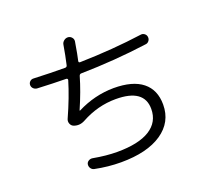

<svg xmlns="http://www.w3.org/2000/svg" viewBox="-137 -968 1273 1169"><g transform="rotate(-20 500.0 -383.0)"><path d="M129.9 -567.4Q116.2 -568.4 106.4 -578.1Q96.7 -587.9 96.7 -601.1Q96.7 -614.3 106.4 -623.5Q116.2 -632.8 129.9 -631.8Q243.2 -627 333 -627Q343.8 -627 346.7 -637.7Q360.4 -697.3 371.1 -761.7Q373 -776.4 385.3 -786.6Q397.5 -796.9 413.1 -795.9Q426.8 -794.9 436.5 -783.7Q446.3 -772.5 444.3 -757.8Q429.7 -669.9 421.9 -638.7Q419.9 -627.9 430.7 -627.9Q643.6 -632.8 835 -659.2Q848.6 -661.1 859.4 -652.3Q870.1 -643.6 871.1 -630.9Q873 -617.2 864.3 -606Q855.5 -594.7 841.8 -593.8Q631.8 -565.4 413.1 -561.5Q403.3 -561.5 399.4 -549.8Q374 -460.9 327.1 -353.5V-351.6H330.1Q443.4 -409.2 567.4 -410.2Q690.4 -410.2 753.9 -359.4Q817.4 -308.6 817.4 -212.9Q817.4 -99.6 722.2 -34.7Q627 30.3 457 30.3Q374 30.3 288.1 12.7Q275.4 9.8 267.6 -1.5Q259.8 -12.7 261.7 -27.3Q263.7 -40 275.4 -47.4Q287.1 -54.7 300.8 -52.7Q385.7 -37.1 457 -37.1Q595.7 -37.1 668 -82.5Q740.2 -127.9 740.2 -212.9Q740.2 -342.8 556.6 -342.8Q439.5 -342.8 333 -284.2Q296.9 -264.6 260.7 -278.3Q246.1 -284.2 240.2 -299.8Q234.4 -315.4 241.2 -330.1Q294.9 -449.2 325.2 -550.8Q326.2 -554.7 323.7 -558.1Q321.3 -561.5 316.4 -561.5Q232.4 -562.5 129.9 -567.4Z"/></g></svg>

Font: Rounded-X Mgen+ 2m regular
Style: Regular
Weight: 400
Designer: [Source Han Sans]
Ryoko NISHIZUKA  (kana & ideographs); Paul D. Hunt (Latin, Greek & Cyrillic); Wenlong ZHANG  (bopomofo
Version: Version 1.059.20150602